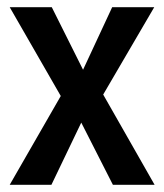

<svg xmlns="http://www.w3.org/2000/svg" viewBox="-20 -514 457 534"><path d="M149 -247 7 -494H124L211 -320L292 -494H409L267 -251L410 0H294L206 -173L123 0H7Z"/></svg>

Font: Cabin Condensed Medium
Style: Regular
Weight: 500
Width: 3
Version: Version 2.001